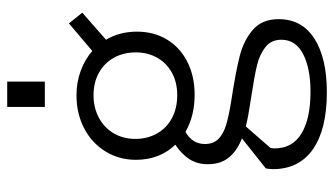

<svg xmlns="http://www.w3.org/2000/svg" viewBox="-222 -516 949 546"><g transform="rotate(-90 253.0 -242.5)"><path d="M45.5 58.5Q45.5 50.5 47.5 38.5L133 -29.5Q98 -43 78.8 -66.5Q59.5 -90 59.5 -126.5Q59.5 -156 73.5 -178.2Q87.5 -200.5 115 -219Q94 -240.5 83 -269Q72 -297.5 72 -330.5Q72 -379.5 96.2 -418.2Q120.5 -457 162.2 -478.5Q204 -500 255.5 -500Q292 -500 324.5 -488.2Q357 -476.5 381.5 -455L460 -521.5L490.5 -483.5L413.5 -416Q436.5 -377.5 436.5 -328Q436.5 -279.5 413.8 -242.2Q391 -205 350.2 -184.5Q309.5 -164 257 -164Q197 -164 151.5 -190Q117 -170.5 117 -135Q117 -110.5 131.5 -96.2Q146 -82 172 -74.2Q198 -66.5 242 -59.5Q324 -47 368.2 -35.5Q412.5 -24 442.2 2Q472 28 472 75Q472 141 416.8 176.5Q361.5 212 264.5 212Q159 212 102.2 172.5Q45.5 133 45.5 58.5ZM265.5 165.5Q332 165.5 372.8 144.5Q413.5 123.5 413.5 82.5Q413.5 54 392.8 37.5Q372 21 341.2 13.5Q310.5 6 257.5 -2L235.5 -5.5Q194.5 -11.5 167 -18.5L105.5 52Q104.5 59 104.5 63.5Q104.5 114 146.8 139.8Q189 165.5 265.5 165.5ZM255.5 -213.5Q292.5 -213.5 320 -228.8Q347.5 -244 362.5 -270.8Q377.5 -297.5 377.5 -331.5Q377.5 -366.5 362.2 -393.8Q347 -421 319.5 -436.2Q292 -451.5 256 -451.5Q220 -451.5 191.5 -436.2Q163 -421 147.2 -393.8Q131.5 -366.5 131.5 -332.5Q131.5 -298.5 146.8 -271.2Q162 -244 190.2 -228.8Q218.5 -213.5 255.5 -213.5ZM222.5 -697H294.5V-590H222.5Z"/></g></svg>

Font: HK Grotesk Light
Style: Regular
Weight: 300
Designer: Alfredo Marco Pradil
Foundry: Hanken Design Co.
Version: Version 3.001